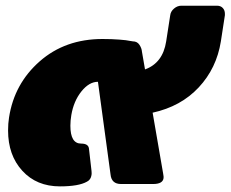

<svg xmlns="http://www.w3.org/2000/svg" viewBox="-20 -645 808 673"><path d="M8.3 -187.5Q8.3 -212.5 11.7 -233.3Q30 -351.7 119.2 -430Q208.3 -508.3 339.2 -508.3Q371.7 -508.3 398.3 -506.2Q425 -504.2 435 -501.7L445.8 -500Q460.8 -500 468.8 -487.9Q476.7 -475.8 477.5 -464.2L488.3 -401.7Q550.8 -424.2 562.5 -500L576.7 -591.7Q578.3 -605 590 -615Q601.7 -625 615.8 -625H740.8Q753.3 -625 760.8 -617.1Q768.3 -609.2 768.3 -596.7V-591.7L754.2 -500Q739.2 -405.8 676.7 -338.8Q614.2 -271.7 515 -250L551.7 -37.5Q554.2 -24.2 553.3 -20.8Q550.8 0 516.7 0H404.2Q370.8 0 367.5 -33.3L323.3 -358.3Q292.5 -358.3 265.4 -324.6Q238.3 -290.8 230 -241.7Q226.7 -222.5 226.7 -204.2Q226.7 -141.7 264.2 -141.7Q289.2 -141.7 291.7 -125L300.8 -45.8Q301.7 -36.7 300.8 -31.7Q298.3 -15 285 -8.3Q255.8 8.3 190 8.3Q108.3 8.3 58.3 -46.3Q8.3 -100.8 8.3 -187.5Z"/></svg>

Font: BoonTook Mon
Style: Italic
Weight: 400
Italic angle: -9°
Designer: Sungsit Sawaiwan
Foundry: FontUni
Version: Version 3.0